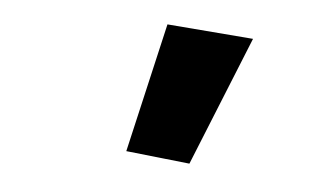

<svg xmlns="http://www.w3.org/2000/svg" viewBox="-31 -757 510 308"><g transform="rotate(-5 224.5 -603.0)"><path d="M263.2 -490.7 382.3 -681.2 247.6 -716.3 164.1 -519.5Z"/></g></svg>

Font: Roboto Flex Super Cond Black
Style: Italic
Weight: 900
Width: 3
Italic angle: -10°
Designer: Berlow after Robertson
Foundry: Google
Version: Version 3.200;Glyphs 3.3 (3311)